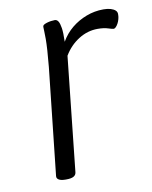

<svg xmlns="http://www.w3.org/2000/svg" viewBox="-66 -580 501 633"><g transform="rotate(-10 184.0 -263.5)"><path d="M102 2Q88 2 80.5 -2.5Q73 -7 74 -15L113 -373Q116 -404 117.5 -427.5Q119 -451 119 -466Q119 -483 118.5 -491.5Q118 -500 118 -506Q118 -511 122 -513.5Q126 -516 132.5 -518Q139 -520 146 -521Q153 -522 159 -522Q166 -522 170.5 -515Q175 -508 177.5 -492Q180 -476 179 -446Q194 -472 216 -490Q238 -508 265.5 -518.5Q293 -529 323 -529Q337 -529 347 -526Q357 -523 363 -517.5Q369 -512 368 -502Q368 -496 366 -488.5Q364 -481 360.5 -474.5Q357 -468 353 -464Q349 -460 346 -460Q341 -460 327.5 -464.5Q314 -469 293 -469Q259 -469 229 -450Q199 -431 180 -399L139 -16Q138 -7 130 -2.5Q122 2 106 2Z"/></g></svg>

Font: Asap Light
Style: Italic
Weight: 300
Italic angle: -6°
Designer: Pablo Cosgaya
Foundry: Omnibus-Type
Version: Version 3.001